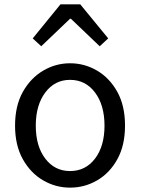

<svg xmlns="http://www.w3.org/2000/svg" viewBox="-20 -847 646 880"><path d="M301 13Q235 13 177.5 -20.5Q120 -54 84.5 -117.5Q49 -181 49 -271Q49 -362 84.5 -425.5Q120 -489 177.5 -523Q235 -557 301 -557Q368 -557 425.5 -523Q483 -489 518 -425.5Q553 -362 553 -271Q553 -181 518 -117.5Q483 -54 425.5 -20.5Q368 13 301 13ZM301 -63Q372 -63 415.5 -120Q459 -177 459 -271Q459 -365 415.5 -423Q372 -481 301 -481Q231 -481 187.5 -423Q144 -365 144 -271Q144 -177 187.5 -120Q231 -63 301 -63ZM437 -635 305 -761H301L169 -635L130 -671L257 -827H348L476 -671Z"/></svg>

Font: Source Han Sans & Saira Hybrid
Style: Regular
Weight: 400
Designer: Ryoko NISHIZUKA 西塚涼子 (kana & ideographs); Paul D. Hunt (Latin, Greek & Cyrillic); Wenlong ZHANG 张文龙 (bopomofo); Sandoll 
Foundry: Adobe Systems Incorporated
Version: Version 1.00;August 2, 2021;FontCreator 13.0.0.2675 64-bit